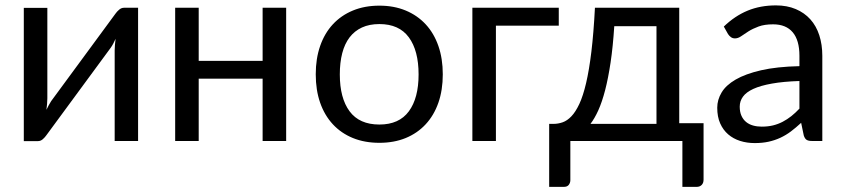

<svg xmlns="http://www.w3.org/2000/svg" viewBox="-20 -536 3212 730"><path d="M505 -506.5V0H416V-344Q416 -354 417 -365.5Q418 -377 419.5 -388.5Q415 -378.5 410.5 -370Q406 -361.5 401 -354.5L156.5 -22Q151 -14 142.8 -6.8Q134.5 0.5 124.5 0.5H70.5V-506H160V-162Q160 -152.5 159 -141.2Q158 -130 156.5 -118.5Q161 -128 165.5 -136.2Q170 -144.5 174.5 -151.5L419 -484Q424.5 -492 433 -499.2Q441.5 -506.5 451.5 -506.5Z M1068 -506.5V0H978.5V-237H735.5V0H646V-506.5H735.5V-304.5H978.5V-506.5Z M1422.5 -514.5Q1478 -514.5 1522.5 -496Q1567 -477.5 1598.5 -443.5Q1630 -409.5 1646.8 -361.2Q1663.5 -313 1663.5 -253.5Q1663.5 -193.5 1646.8 -145.5Q1630 -97.5 1598.5 -63.5Q1567 -29.5 1522.5 -11.2Q1478 7 1422.5 7Q1366.5 7 1321.8 -11.2Q1277 -29.5 1245.5 -63.5Q1214 -97.5 1197.2 -145.5Q1180.5 -193.5 1180.5 -253.5Q1180.5 -313 1197.2 -361.2Q1214 -409.5 1245.5 -443.5Q1277 -477.5 1321.8 -496Q1366.5 -514.5 1422.5 -514.5ZM1422.5 -62.5Q1497.5 -62.5 1534.5 -112.8Q1571.5 -163 1571.5 -253Q1571.5 -343.5 1534.5 -394Q1497.5 -444.5 1422.5 -444.5Q1384.5 -444.5 1356.2 -431.5Q1328 -418.5 1309.2 -394Q1290.5 -369.5 1281.2 -333.8Q1272 -298 1272 -253Q1272 -163 1309.2 -112.8Q1346.5 -62.5 1422.5 -62.5Z M2104.5 -438.5H1865.5V0H1776V-506.5H2104.5Z M2476 -65V-436.5H2315.5Q2310.5 -358.5 2301.5 -298.5Q2292.5 -238.5 2280.8 -193.2Q2269 -148 2254.8 -116.5Q2240.5 -85 2225 -65ZM2655 -67.5V147Q2655 160 2647.8 167.2Q2640.5 174.5 2629 174.5H2574.5V0H2148.5V149Q2148.5 158.5 2142.8 166.5Q2137 174.5 2124 174.5H2068V-65H2084.5Q2102 -65 2119.2 -71Q2136.5 -77 2152.5 -93.8Q2168.5 -110.5 2182.8 -141Q2197 -171.5 2208.5 -220.5Q2220 -269.5 2228.5 -339.8Q2237 -410 2242 -506.5H2562.5V-67.5Z M3019.5 -228Q2958 -226 2914.8 -218.2Q2871.5 -210.5 2844.2 -198Q2817 -185.5 2804.8 -168.5Q2792.5 -151.5 2792.5 -130.5Q2792.5 -110.5 2799 -96Q2805.5 -81.5 2816.8 -72.2Q2828 -63 2843.2 -58.8Q2858.5 -54.5 2876 -54.5Q2899.5 -54.5 2919 -59.2Q2938.5 -64 2955.8 -73Q2973 -82 2988.8 -94.5Q3004.5 -107 3019.5 -123ZM2732 -435Q2774 -475.5 2822.5 -495.5Q2871 -515.5 2930 -515.5Q2972.5 -515.5 3005.5 -501.5Q3038.5 -487.5 3061 -462.5Q3083.5 -437.5 3095 -402Q3106.5 -366.5 3106.5 -324V0H3067Q3054 0 3047 -4.2Q3040 -8.5 3036 -21L3026 -69Q3006 -50.5 2987 -36.2Q2968 -22 2947 -12.2Q2926 -2.5 2902.2 2.8Q2878.5 8 2849.5 8Q2820 8 2794 -0.2Q2768 -8.5 2748.8 -25Q2729.5 -41.5 2718.2 -66.8Q2707 -92 2707 -126.5Q2707 -156.5 2723.5 -184.2Q2740 -212 2777 -233.5Q2814 -255 2873.5 -268.8Q2933 -282.5 3019.5 -284.5V-324Q3019.5 -383 2994 -413.2Q2968.5 -443.5 2919.5 -443.5Q2886.5 -443.5 2864.2 -435.2Q2842 -427 2825.8 -416.8Q2809.5 -406.5 2797.8 -398.2Q2786 -390 2774.5 -390Q2765.5 -390 2759 -394.8Q2752.5 -399.5 2748 -406.5Z"/></svg>

Font: Lato 2
Style: Regular
Weight: 400
Designer: Lukasz Dziedzic with Adam Twardoch and Botio Nikoltchev
Foundry: tyPoland Lukasz Dziedzic
Version: Version 2.015; 2015-08-06; http://www.latofonts.com/